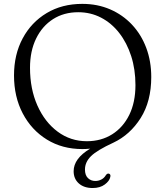

<svg xmlns="http://www.w3.org/2000/svg" viewBox="-20 -734 830 966"><path d="M394 -714.5Q470.5 -714.5 534 -687Q597.5 -659.5 644 -610Q690.5 -560.5 715.8 -493.2Q741 -426 741 -346.5Q741 -224.5 687.8 -140.2Q634.5 -56 551 -16.5Q468.5 21.5 438 51.5Q407.5 81.5 407.5 119Q407.5 147.5 422.5 162Q437.5 176.5 459.5 176.5Q475.5 176.5 489.8 169.2Q504 162 512.5 147.5Q519 138 527 139.5Q531 140 534 144Q537 148 535 156Q531 176.5 507.2 194.2Q483.5 212 446 212Q402.5 212 376.5 188.8Q350.5 165.5 350.5 127.5Q350.5 63.5 433.5 14Q411.5 16 394.5 16Q293.5 16 216 -31.8Q138.5 -79.5 94.5 -163.2Q50.5 -247 50.5 -354.5Q50.5 -459.5 94 -540.8Q137.5 -622 214.8 -668.2Q292 -714.5 394 -714.5ZM661.5 -306Q661.5 -385 640 -451.8Q618.5 -518.5 579.8 -568.2Q541 -618 488.5 -645.2Q436 -672.5 373.5 -672.5Q301.5 -672.5 247 -637.8Q192.5 -603 161.8 -540.2Q131 -477.5 131 -393Q131 -286.5 168.2 -203Q205.5 -119.5 270.2 -71.5Q335 -23.5 417 -23.5Q489 -23.5 544.2 -58.2Q599.5 -93 630.5 -156.2Q661.5 -219.5 661.5 -306Z"/></svg>

Font: Fraunces 9pt S050 Light
Style: Regular
Weight: 300
Version: Version 1.000; ttfautohint (v1.8.3)